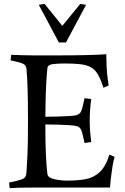

<svg xmlns="http://www.w3.org/2000/svg" viewBox="-20 -972 648 995"><path d="M453 -236 418 -231Q408 -281 401 -298Q394 -315 375 -319Q363 -322 337 -323.5Q311 -325 279 -326Q247 -327 215 -327Q215 -224 218 -168Q221 -112 223.5 -90Q226 -68 226 -68Q231 -50 263 -43Q295 -36 327 -36Q379 -36 421 -43Q463 -50 495 -78.5Q527 -107 547 -171L574 -159Q568 -141 563 -110Q558 -79 554.5 -48.5Q551 -18 550 0H150Q113 0 87.5 0.5Q62 1 30 3L27 -26Q72 -35 93 -42.5Q114 -50 116 -69Q116 -69 118 -92.5Q120 -116 122.5 -175Q125 -234 125 -342Q125 -450 123 -509.5Q121 -569 119 -592.5Q117 -616 117 -616Q115 -635 97.5 -642.5Q80 -650 35 -659L38 -688Q70 -687 92 -686Q114 -685 151 -685Q216 -685 288.5 -685Q361 -685 425.5 -686.5Q490 -688 531 -691V-676Q531 -655 532.5 -627Q534 -599 537 -572.5Q540 -546 543 -529L516 -517Q503 -559 488.5 -584.5Q474 -610 452.5 -622.5Q431 -635 398.5 -639Q366 -643 318 -643Q282 -643 255.5 -640Q229 -637 226 -621Q226 -621 223.5 -597Q221 -573 218.5 -517.5Q216 -462 215 -367Q247 -367 279 -368Q311 -369 337 -370.5Q363 -372 375 -375Q394 -380 401 -396.5Q408 -413 418 -463L453 -459Q449 -432 447 -404Q445 -376 445 -348Q445 -320 447 -292Q449 -264 453 -236ZM322 -752H285L181 -947L211 -952L303 -838L396 -952L426 -947Z"/></svg>

Font: Average
Style: Regular
Weight: 400
Designer: Eduardo Tunni
Foundry: Eduardo Rodriguez Tunni
Version: Version 1.003; ttfautohint (v1.8.4.7-5d5b)